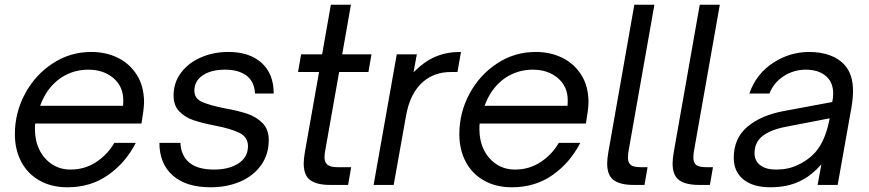

<svg xmlns="http://www.w3.org/2000/svg" viewBox="-20 -783 3681 813"><path d="M43 -215Q43 -306 86 -386Q129 -466 203 -514.5Q277 -563 366 -563Q429 -563 479.5 -538Q530 -513 560 -465Q590 -417 590 -349Q589 -317 579 -260H129Q128 -252 128 -235Q128 -188 146.5 -149.5Q165 -111 199.5 -88Q234 -65 279 -65Q339 -65 387.5 -97Q436 -129 464 -178H555Q512 -94 438 -42Q364 10 266 10Q198 10 147.5 -18.5Q97 -47 70 -98Q43 -149 43 -215ZM501 -335Q502 -342 502 -358Q502 -417 460 -452.5Q418 -488 354 -488Q299 -488 253 -462.5Q207 -437 176 -389Q161 -365 150 -335Z M655 -178H744Q746 -125 781 -95Q816 -65 887 -65Q949 -65 989.5 -91Q1030 -117 1030 -164Q1030 -202 994.5 -220Q959 -238 891 -251Q835 -262 799.5 -274Q764 -286 739.5 -311Q715 -336 715 -378Q715 -433 746.5 -475Q778 -517 831 -540Q884 -563 947 -563Q1037 -563 1088 -516.5Q1139 -470 1139 -387H1060Q1057 -438 1023.5 -463Q990 -488 933 -488Q874 -488 838.5 -464Q803 -440 803 -399Q803 -366 835.5 -351.5Q868 -337 933 -324Q990 -314 1028 -301Q1066 -288 1092 -261.5Q1118 -235 1118 -190Q1118 -129 1085.5 -83.5Q1053 -38 997 -14Q941 10 872 10Q768 10 711.5 -40Q655 -90 655 -178Z M1377 0Q1322 0 1294 -20Q1266 -40 1266 -91Q1266 -109 1271 -139L1331 -478H1242L1255 -553H1344L1381 -763H1466L1429 -553H1553L1540 -478H1416L1359 -156Q1354 -133 1354 -118Q1354 -96 1366.5 -85.5Q1379 -75 1410 -75H1467L1454 0Z M1562 0 1660 -553H1745L1731 -477Q1777 -523 1824 -543Q1871 -563 1928 -563H1932L1917 -478H1888Q1821 -478 1773 -438Q1716 -390 1699 -291L1647 0Z M1925 -215Q1925 -306 1968 -386Q2011 -466 2085 -514.5Q2159 -563 2248 -563Q2311 -563 2361.5 -538Q2412 -513 2442 -465Q2472 -417 2472 -349Q2471 -317 2461 -260H2011Q2010 -252 2010 -235Q2010 -188 2028.5 -149.5Q2047 -111 2081.5 -88Q2116 -65 2161 -65Q2221 -65 2269.5 -97Q2318 -129 2346 -178H2437Q2394 -94 2320 -42Q2246 10 2148 10Q2080 10 2029.5 -18.5Q1979 -47 1952 -98Q1925 -149 1925 -215ZM2383 -335Q2384 -342 2384 -358Q2384 -417 2342 -452.5Q2300 -488 2236 -488Q2181 -488 2135 -462.5Q2089 -437 2058 -389Q2043 -365 2032 -335Z M2662 0Q2607 0 2579 -20Q2551 -40 2551 -91Q2551 -109 2556 -139L2666 -763H2751L2643 -152Q2639 -133 2639 -115Q2639 -94 2651 -84.5Q2663 -75 2695 -75H2722L2709 0Z M2939 0Q2884 0 2856 -20Q2828 -40 2828 -91Q2828 -109 2833 -139L2943 -763H3028L2920 -152Q2916 -133 2916 -115Q2916 -94 2928 -84.5Q2940 -75 2972 -75H2999L2986 0Z M3087 -115Q3087 -197 3144.5 -246Q3202 -295 3300 -313L3504 -351Q3508 -368 3508 -387Q3508 -425 3488 -450Q3456 -488 3392 -488Q3341 -488 3298.5 -460.5Q3256 -433 3238 -387H3153Q3182 -470 3253 -516.5Q3324 -563 3407 -563Q3456 -563 3495 -548.5Q3534 -534 3558 -506Q3592 -467 3592 -398Q3592 -366 3585 -326L3527 0H3442L3458 -87Q3419 -43 3379 -22Q3322 10 3242 10Q3169 10 3128 -23Q3087 -56 3087 -115ZM3357 -84Q3419 -113 3449.5 -161Q3480 -209 3493 -282L3307 -246Q3244 -234 3209.5 -207.5Q3175 -181 3175 -134Q3175 -102 3199 -83.5Q3223 -65 3266 -65Q3318 -65 3357 -84Z"/></svg>

Font: Open Sauce One
Style: Italic
Weight: 400
Italic angle: -10°
Designer: Alfredo Marco Pradil
Foundry: Creative Sauce Fz LLC
Version: Version 1.477